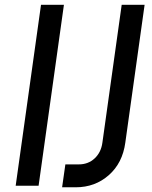

<svg xmlns="http://www.w3.org/2000/svg" viewBox="-20 -770 630 796"><path d="M140 0 245 -750H150L45 0ZM237.5 6.5H293.5Q374 6.5 431 -43.8Q488 -94 499.5 -178.5L579.5 -750H484.5L404.5 -178.5Q399 -138 372.2 -113.2Q345.5 -88.5 307 -88.5H251Z"/></svg>

Font: Mohave Medium
Style: Italic
Weight: 500
Italic angle: -8°
Designer: Gumpita Rahayu
Foundry: Tokotype
Version: Version 2.002; ttfautohint (v1.8.3)